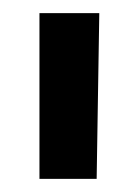

<svg xmlns="http://www.w3.org/2000/svg" viewBox="-20 -750 206 292"><path d="M131 -730Q130 -667 129 -604.5Q128 -542 127 -478H40V-730Z"/></svg>

Font: Reem Kufi
Style: Regular
Weight: 400
Designer: Khaled Hosny
Version: Version 1.6